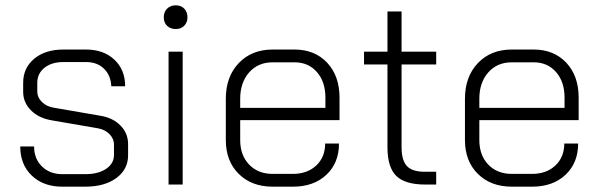

<svg xmlns="http://www.w3.org/2000/svg" viewBox="-20 -693 2249 721"><path d="M56 -143H108Q108 -97 137.5 -68Q167 -39 214 -39H300Q349 -39 378.5 -59Q408 -79 408 -111V-150Q408 -172 391.5 -189Q375 -206 349 -211L175 -241Q126 -249 96.5 -278.5Q67 -308 67 -348V-382Q67 -438 108.5 -472.5Q150 -507 218 -507H303Q369 -507 409.5 -469Q450 -431 450 -369H398Q396 -410 370.5 -435Q345 -460 303 -460H218Q174 -460 147 -438.5Q120 -417 120 -382V-350Q120 -327 138 -309.5Q156 -292 185 -288L359 -258Q405 -250 433 -221Q461 -192 461 -152V-110Q461 -57 417 -24.5Q373 8 300 8H214Q143 8 99.5 -33.5Q56 -75 56 -143Z M595 -628Q595 -648 607.5 -660.5Q620 -673 640 -673Q660 -673 672 -660.5Q684 -648 684 -628Q684 -609 672 -596.5Q660 -584 640 -584Q620 -584 607.5 -596Q595 -608 595 -628ZM613 -499H666V0H613Z M828 -167V-322Q828 -405 876.5 -456Q925 -507 1004 -507H1086Q1162 -507 1208.5 -457.5Q1255 -408 1255 -326V-242H882V-167Q882 -110 915.5 -75Q949 -40 1004 -40H1080Q1134 -40 1167.5 -71.5Q1201 -103 1201 -154H1253Q1253 -81 1205.5 -36.5Q1158 8 1080 8H1004Q925 8 876.5 -40Q828 -88 828 -167ZM1202 -288V-326Q1202 -386 1170 -422.5Q1138 -459 1086 -459H1004Q949 -459 915.5 -421Q882 -383 882 -322V-288Z M1435 -140V-451H1347V-499H1435V-650H1488V-499H1618V-451H1488V-140Q1488 -91 1508 -69.5Q1528 -48 1575 -48H1618V0H1577Q1501 0 1468 -32.5Q1435 -65 1435 -140Z M1726 -167V-322Q1726 -405 1774.5 -456Q1823 -507 1902 -507H1984Q2060 -507 2106.5 -457.5Q2153 -408 2153 -326V-242H1780V-167Q1780 -110 1813.5 -75Q1847 -40 1902 -40H1978Q2032 -40 2065.5 -71.5Q2099 -103 2099 -154H2151Q2151 -81 2103.5 -36.5Q2056 8 1978 8H1902Q1823 8 1774.5 -40Q1726 -88 1726 -167ZM2100 -288V-326Q2100 -386 2068 -422.5Q2036 -459 1984 -459H1902Q1847 -459 1813.5 -421Q1780 -383 1780 -322V-288Z"/></svg>

Font: Bai Jamjuree Light
Style: Regular
Weight: 300
Designer: Katatrad Aksorn Co.,Ltd.
Foundry: Cadson Demak Co.,Ltd.
Version: Version 1.000; ttfautohint (v1.6)